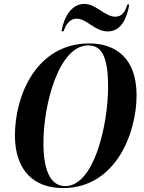

<svg xmlns="http://www.w3.org/2000/svg" viewBox="-20 -946 732 977"><path d="M529 -786C595 -786 626 -852 638 -923H628C617 -886 600 -861 567 -861C513 -861 470 -926 409 -926C342 -926 305 -857 293 -787H304C312 -813 331 -851 370 -851C422 -851 462 -786 529 -786ZM300 11C571 11 675 -272 675 -461C675 -651 568 -725 434 -725C168 -725 56 -464 56 -257C56 -76 155 11 300 11ZM312 1C247 1 201 -60 201 -218C201 -417 280 -715 429 -715C496 -715 530 -660 530 -505C530 -308 458 1 312 1Z"/></svg>

Font: Noto Serif Display Condensed
Style: Bold Italic
Weight: 700
Width: 3
Italic angle: -12°
Designer: Monotype Design Team
Foundry: Monotype Imaging Inc.
Version: Version 2.009